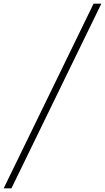

<svg xmlns="http://www.w3.org/2000/svg" viewBox="-144 -770 569 1040"><path d="M-124 250 362.8 -750H404.8L-82 250Z"/></svg>

Font: Happy Times at the IKOB New Game Plus Edition
Style: Italic
Weight: 400
Italic angle: -16°
Designer: Lucas Le Bihan
Foundry: Lucas Le Bihan
Version: Version 1.000;PS 1.0;hotconv 1.0.88;makeotf.lib2.5.647800